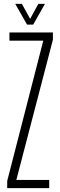

<svg xmlns="http://www.w3.org/2000/svg" viewBox="-20 -967 310 987"><path d="M17 0V-36.5L202.5 -758H28.5V-800H252V-763L64 -42H233V0ZM119 -840.5 58.5 -947H92.5L135 -870L177 -947H211L150.5 -840.5Z"/></svg>

Font: Big Shoulders Display Thin Light
Style: Regular
Weight: 300
Version: Version 2.002